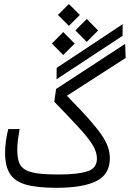

<svg xmlns="http://www.w3.org/2000/svg" viewBox="-20 -920 637 943"><path d="M257.3 2.4Q160.2 2.4 105.2 -13.9Q50.3 -30.3 27.6 -68.1Q4.9 -106 4.9 -169.9Q4.9 -223.6 20.5 -286.1H76.2Q70.8 -254.9 67.9 -231.9Q64.9 -209 64.9 -185.1Q64.9 -149.9 72.3 -126.2Q79.6 -102.5 100.6 -88.6Q121.6 -74.7 161.9 -68.8Q202.1 -63 268.6 -63Q358.9 -63 407.5 -77.9Q456.1 -92.8 456.1 -141.1Q456.1 -173.3 434.6 -208.5Q413.1 -243.7 366.9 -293.7Q320.8 -343.8 246.6 -420.4L255.4 -482.9L594.7 -704.6L597.2 -635.3L308.6 -449.7Q371.1 -386.2 411.9 -340.6Q452.6 -294.9 476.3 -261Q500 -227.1 509.8 -199Q519.5 -170.9 519.5 -142.6Q519.5 -64 453.6 -30.8Q387.7 2.4 257.3 2.4ZM257.8 -530.8 258.3 -586.4 582.5 -801.3 582 -744.1ZM406.2 -714.4 350.1 -770.5 406.2 -826.7 461.9 -770.5ZM290.5 -649.9 234.9 -706.1 290.5 -762.7 346.7 -706.1ZM318.4 -793 264.6 -846.7 318.4 -900.4 372.1 -846.7Z"/></svg>

Font: Cascadia Code NF Light
Style: Regular
Weight: 300
Monospace: yes
Designer: Aaron Bell
Foundry: Saja Typeworks
Version: Version 2404.023; ttfautohint (v1.8.4)